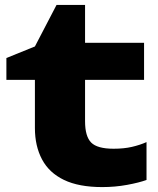

<svg xmlns="http://www.w3.org/2000/svg" viewBox="-20 -745 643 781"><path d="M6 -420V-509L122 -556L210 -725H326V-571H566V-420H326V-252Q326 -190 351 -165Q376 -140 442 -140Q484 -140 516.5 -147.5Q549 -155 576 -167V-13Q546 -2 497 7Q448 16 396 16Q301 16 240.5 -13Q180 -42 151 -96.5Q122 -151 122 -224V-420Z"/></svg>

Font: Unbounded
Style: Bold
Weight: 700
Designer: Luke Prowse, Jean-Baptiste Morizot, Fátima Lázaro, Florian Runge
Foundry: NaN
Version: Version 1.700